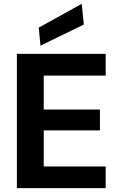

<svg xmlns="http://www.w3.org/2000/svg" viewBox="-20 -981 624 1001"><path d="M68 0V-700H531V-587H208V-410H501V-301H208V-113H531V0ZM191 -743 182 -837 406 -961 417 -853Z"/></svg>

Font: DM Sans 17pt ExtraBold
Style: Regular
Weight: 800
Version: Version 4.004;gftools[0.9.30]